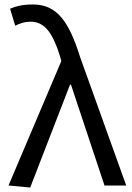

<svg xmlns="http://www.w3.org/2000/svg" viewBox="-20 -829 592 858"><path d="M115 9 293 -451H297L447 0H544L338 -574C289 -730 236 -809 128 -809C80 -809 51 -801 25 -790L48 -714C68 -724 88 -732 118 -732C180 -732 217 -679 248 -578L254 -556L18 0Z"/></svg>

Font: Noto Sans CJK SC Regular
Style: Regular
Weight: 400
Designer: Ryoko NISHIZUKA (kana & ideographs); Paul D. Hunt (Latin, Greek & Cyrillic); Wenlong ZHANG (bopomofo); Sandoll Communica
Foundry: Adobe Systems Incorporated
Version: Version 1.004;PS 1.004;hotconv 1.0.82;makeotf.lib2.5.63406